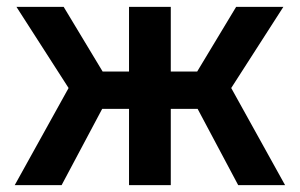

<svg xmlns="http://www.w3.org/2000/svg" viewBox="-20 -541 876 561"><path d="M676 0 526 -282 670 -521H808L630 -244V-330L813 0ZM23 0 206 -330V-244L28 -521H166L310 -282L160 0ZM357 0V-521H479V0ZM239 -223V-332H597V-223Z"/></svg>

Font: TikTok Sans 24pt SemiBold
Style: Regular
Weight: 600
Version: Version 4.000